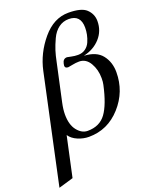

<svg xmlns="http://www.w3.org/2000/svg" viewBox="-179 -835 921 1170"><g transform="rotate(-20 281.5 -250.0)"><path d="M413 -742Q497 -742 529 -712Q563 -680 563 -634Q563 -570 521.5 -524Q480 -478 413 -463Q493 -459 529 -413Q565 -367 565 -302Q565 -176 480.5 -82Q396 12 274 12Q238 12 202.5 -3Q167 -18 149 -45L93 214L-2 242L149 -461Q172 -568 245 -655Q318 -742 413 -742ZM464 -256Q468 -273 468 -298Q468 -354 442.5 -397Q417 -440 373 -440Q352 -440 328 -435Q304 -430 300 -430Q279 -430 279 -447Q279 -450 281 -460Q287 -490 313 -490Q316 -490 338 -485Q360 -480 382 -480Q410 -480 430 -494.5Q450 -509 460 -532Q470 -555 474.5 -577.5Q479 -600 479 -622Q479 -705 402 -705Q365 -705 336 -683.5Q307 -662 289 -623Q271 -584 261.5 -554Q252 -524 244 -484L191 -240Q182 -199 182 -166Q182 -99 211.5 -62Q241 -25 279 -25Q357 -25 397.5 -80.5Q438 -136 464 -256Z"/></g></svg>

Font: Lingua Franca
Style: Italic
Weight: 400
Italic angle: -13°
Version: Version 1.19